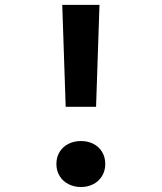

<svg xmlns="http://www.w3.org/2000/svg" viewBox="-20 -750 660 784"><path d="M248.2 -313.8 234.2 -730H386.2L372.3 -313.8ZM210.3 -80.4Q210.3 -109 223.8 -130.3Q237.2 -151.7 260.1 -162.9Q282.9 -174.1 310.8 -174.1Q338.4 -174.1 360.8 -162.9Q383.2 -151.7 396.5 -130.3Q409.8 -109 409.8 -80.4Q409.8 -52.2 396.5 -30.8Q383.2 -9.2 360.6 2.2Q338 13.7 310.8 13.7Q283.3 13.7 260.3 2.2Q237.2 -9.2 223.8 -30.8Q210.3 -52.2 210.3 -80.4Z"/></svg>

Font: Monaspace Neon Var
Style: Regular
Weight: 400
Designer: Riley Cran and the Lettermatic Team
Version: Version 1.000 (Monaspace Neon Var)